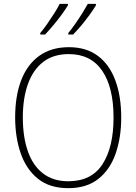

<svg xmlns="http://www.w3.org/2000/svg" viewBox="-20 -971 711 1001"><path d="M612 -358Q612 -254 583 -170.5Q554 -87 493 -38.5Q432 10 336 10Q239 10 178 -39Q117 -88 88 -171.5Q59 -255 59 -359Q59 -472 91 -554Q123 -636 185.5 -680.5Q248 -725 339 -725Q430 -725 490.5 -679.5Q551 -634 581.5 -551.5Q612 -469 612 -358ZM99 -359Q99 -258 125 -183Q151 -108 204 -67Q257 -26 336 -26Q457 -26 514.5 -115Q572 -204 572 -358Q572 -516 512.5 -602.5Q453 -689 339 -689Q258 -689 205 -648Q152 -607 125.5 -532.5Q99 -458 99 -359ZM480 -943Q468 -923 448 -895Q428 -867 404.5 -839Q381 -811 361 -791H336V-799Q353 -819 372.5 -847Q392 -875 409.5 -903Q427 -931 438 -951H480ZM334 -943Q322 -923 302 -895.5Q282 -868 258.5 -840Q235 -812 215 -791H190V-799Q207 -819 226.5 -847Q246 -875 263.5 -902.5Q281 -930 291 -951H334Z"/></svg>

Font: Noto Sans Telugu SemiCondensed ExtraLight
Style: Regular
Weight: 200
Width: 4
Designer: Jelle Bosma - Monotype Design Team
Foundry: Monotype Imaging Inc.
Version: Version 2.005; ttfautohint (v1.8.4.7-5d5b)